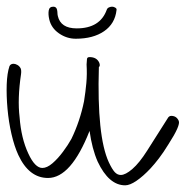

<svg xmlns="http://www.w3.org/2000/svg" viewBox="-20 -521 556 575"><path d="M354.9 34Q305.9 34 272.5 -37Q255.7 -75 248.2 -129Q192.8 12 123.8 12Q66.8 12 34.8 -57Q22.8 -83 14.4 -119.5Q6 -156 2.5 -195Q-1 -234 0.1 -268Q1.3 -302 8.4 -323Q11.8 -330 20.8 -330Q25.8 -330 32.1 -326.5Q38.4 -323 42 -316Q44.4 -310 43 -299Q32 -225 38.7 -170Q43.3 -107 64.9 -61Q84.8 -18 106.8 -18Q120.8 -18 137.1 -32Q153.4 -46 168.6 -66.5Q183.9 -87 193.8 -105Q219.5 -158 231.7 -218Q236.2 -246 238.6 -272.5Q241 -299 239.3 -328Q239.7 -339 240.5 -344.5Q241.2 -350 248.2 -350Q269.2 -350 276.9 -334Q281.2 -324 276.1 -320Q269.9 -113 305.9 -35Q315.8 -14 323.7 -5.5Q331.7 3 341.7 3Q355.7 3 376.5 -15Q397.4 -33 420.8 -70L481.7 -166Q485.8 -174 492.8 -174Q508.8 -174 515.3 -159Q521.3 -146 484.5 -89Q469.2 -64 456.1 -47Q443.1 -30 431.1 -17Q408.6 7 388.7 20.5Q368.9 34 354.9 34ZM206.9 -405Q179.9 -405 156.7 -421Q133.5 -437 127.5 -463Q124 -478 125.9 -489.5Q127.7 -501 139.7 -501Q148.7 -501 150.8 -492Q151.9 -487 152 -482.5Q152 -478 153.2 -473Q161.7 -436 209.7 -436Q279.7 -436 299.8 -492Q301.6 -497 306.7 -499Q311.7 -501 315.7 -501Q320.7 -501 325.4 -498Q330.1 -495 329 -491Q324.5 -450 291.7 -427.5Q258.9 -405 206.9 -405Z"/></svg>

Font: Oooh Baby
Style: Normal
Weight: 400
Designer: Robert E. Leuschke
Foundry: Robert E. Leuschke
Version: Version 1.011; ttfautohint (v1.8.3)